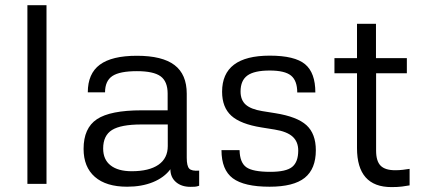

<svg xmlns="http://www.w3.org/2000/svg" viewBox="-20 -724 1667 756"><path d="M87.9 0V-703.6H163.1V0Z M393.6 -360.4H325.7Q325.7 -434.1 373 -469.2Q420.4 -504.4 519 -504.4Q619.1 -504.4 667.2 -467.8Q715.3 -431.2 715.3 -355V-103Q715.3 -70.3 725.1 -60.1Q734.9 -49.8 764.2 -52.2V7.3Q754.9 10.7 747.6 11.2Q740.2 11.7 730 11.7Q694.3 11.7 672.6 -7.3Q650.9 -26.4 650.9 -57.6Q626.5 -24.9 582.3 -6.8Q538.1 11.2 480.5 11.2Q397.9 11.2 353.5 -27.6Q309.1 -66.4 309.1 -137.7Q309.1 -219.7 361.6 -254.6Q414.1 -289.6 537.6 -289.6H640.1V-355.5Q640.1 -403.3 612.3 -423.6Q584.5 -443.8 519 -443.8Q451.2 -443.8 422.4 -424.6Q393.6 -405.3 393.6 -360.4ZM640.6 -148.9V-233.9H537.1Q456.1 -233.9 421.1 -212.2Q386.2 -190.4 386.2 -139.2Q386.2 -95.7 415.5 -72.8Q444.8 -49.8 498.5 -49.8Q566.9 -49.8 603.8 -75.2Q640.6 -100.6 640.6 -148.9Z M852.1 -132.8H923.3Q924.3 -84 949.7 -65.7Q975.1 -47.4 1044.4 -47.4Q1106.9 -47.4 1130.6 -66.9Q1154.3 -86.4 1154.3 -131.3Q1154.3 -166 1132.1 -186Q1109.9 -206.1 1061.5 -213.9L1009.8 -222.2Q927.2 -235.4 890.9 -268.3Q854.5 -301.3 854.5 -362.8Q854.5 -504.9 1042 -504.9Q1140.6 -504.9 1181.2 -471.2Q1221.7 -437.5 1221.7 -359.9H1150.4Q1150.4 -406.2 1126 -426.3Q1101.6 -446.3 1042 -446.3Q981.4 -446.3 954.3 -426.8Q927.2 -407.2 927.2 -363.8Q927.2 -330.1 947.5 -312Q967.8 -293.9 1012.2 -286.6L1064 -278.3Q1149.9 -264.6 1186.8 -231Q1223.6 -197.3 1223.6 -132.3Q1223.6 -59.1 1179.9 -23.9Q1136.2 11.2 1041.5 11.2Q941.4 11.2 896.7 -22Q852.1 -55.2 852.1 -132.8Z M1582 -435.5H1460.9V-130.9Q1460.9 -89.4 1478.8 -71.5Q1496.6 -53.7 1536.1 -53.7Q1551.8 -53.7 1566.2 -55.4Q1580.6 -57.1 1592.8 -59.1V5.9Q1580.1 8.3 1563 10.5Q1545.9 12.7 1521.5 12.7Q1385.7 12.7 1385.7 -141.1V-435.5H1296.9V-495.1H1385.7V-630.4H1460.4V-495.1H1582Z"/></svg>

Font: Metrophobic
Style: Regular
Weight: 400
Designer: Vernon Adams
Foundry: Vernon Adams
Version: Version 3.200; ttfautohint (v1.8.4.7-5d5b);gftools[0.9.23]